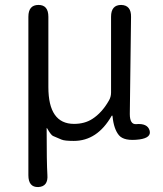

<svg xmlns="http://www.w3.org/2000/svg" viewBox="-20 -560 661 778"><path d="M135 198Q95 199 95 150V-492Q95 -540 136 -540Q176 -540 176 -492V-207Q176 -58 280 -58Q323 -58 354 -78Q393 -103 421 -152Q430 -167 430 -185V-492Q430 -540 471 -540Q512 -539 511 -491L506 -98Q506 -55 532 -57Q577 -61 586 -32Q595 -2 545 5Q483 13 462 -12Q441 -37 436 -89Q435 -94 432 -90Q374 11 279 11Q241 11 229 5.5Q217 0 195 -9Q187 -12 171 -40Q169 -44 169 -39Q169 99 172 148Q176 196 135 198Z"/></svg>

Font: Resource Han Rounded JP Normal
Style: Regular
Weight: 350
Designer: Cyano Hao (round all glyphs); Ryoko NISHIZUKA 西塚涼子 (kana, bopomofo & ideographs); Paul D. Hunt (Latin, Greek & Cyrillic)
Foundry: Cyano Hao
Version: 0.990